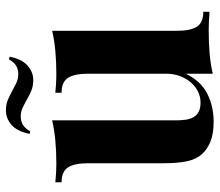

<svg xmlns="http://www.w3.org/2000/svg" viewBox="-66 -658 738 645"><g transform="rotate(-90 302.5 -335.0)"><path d="M522 -108.4Q522 -63.5 535.9 -42Q549.8 -20.5 585.9 -20.5V0.5Q554.2 -2.4 523.9 -2.4Q481.9 -2.4 445.6 0.7Q409.2 3.9 377.9 11.2V-79.1Q353 -28.8 310.8 -7.3Q268.6 14.2 216.8 14.2Q175.3 14.2 149.2 3.2Q123 -7.8 107.4 -25.4Q90.8 -43.9 84 -74.7Q77.1 -105.5 77.1 -154.8V-408.2Q77.1 -453.1 63.2 -474.9Q49.3 -496.6 13.2 -496.6V-517.6Q28.8 -516.1 44.4 -515.1Q60.1 -514.2 75.2 -514.2Q117.2 -514.2 153.3 -517.6Q189.5 -521 221.2 -528.3V-113.8Q221.2 -95.2 223.4 -79.6Q225.6 -64 232.2 -53Q238.8 -42 250.5 -35.9Q262.2 -29.8 280.8 -29.8Q300.8 -29.8 318.4 -38.6Q335.9 -47.4 349.1 -63Q362.3 -78.6 370.1 -99.6Q377.9 -120.6 377.9 -145.5V-408.2Q377.9 -453.1 364 -474.9Q350.1 -496.6 314 -496.6V-517.6Q329.6 -516.1 345.2 -515.1Q360.8 -514.2 376 -514.2Q418 -514.2 454.3 -517.6Q490.7 -521 522 -528.3ZM232.9 -633.8Q218.8 -633.8 206.3 -626.5Q193.8 -619.1 184.1 -601.6L175.8 -604.5Q184.1 -645.5 205.8 -664.6Q227.5 -683.6 254.4 -683.6Q274.9 -683.6 290.3 -677Q305.7 -670.4 319.3 -662.8Q333 -655.3 346.7 -648.7Q360.4 -642.1 377.9 -642.1Q392.1 -642.1 404.3 -649.2Q416.5 -656.2 426.3 -673.8L435.1 -670.9Q426.8 -629.9 405 -610.8Q383.3 -591.8 356.9 -591.8Q335.9 -591.8 320.6 -598.4Q305.2 -605 291.5 -612.8Q277.8 -620.6 264.2 -627.2Q250.5 -633.8 232.9 -633.8Z"/></g></svg>

Font: SVN-Playfair Display
Style: Bold
Weight: 700
Designer: Claus Eggers Sørensen
Foundry: Claus Eggers Sørensen
Version: Version 1.004;PS 001.004;hotconv 1.0.70;makeotf.lib2.5.58329